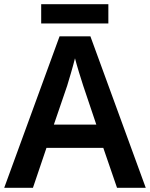

<svg xmlns="http://www.w3.org/2000/svg" viewBox="-20 -889 711 909"><path d="M493 -869H175V-778H493ZM534 0H670L408 -717H262L0 0H136L200 -189H469ZM374 -483 436 -299H235L298 -483C305 -506 325 -572 335 -613C344 -578 365 -510 374 -483Z"/></svg>

Font: Noto Sans Sinhala SemiBold
Style: Regular
Weight: 600
Designer: Jelle Bosma - Monotype Design Team
Foundry: Monotype Imaging Inc.
Version: Version 2.006